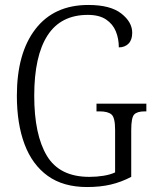

<svg xmlns="http://www.w3.org/2000/svg" viewBox="-20 -744 624 774"><path d="M331 10Q235 10 172.5 -35Q110 -80 79 -162.5Q48 -245 48 -358Q48 -530 123 -627Q198 -724 336 -724Q425 -724 469 -689.5Q513 -655 513 -612Q513 -583 498 -568Q483 -553 459 -553Q459 -588 447 -617.5Q435 -647 407.5 -665.5Q380 -684 334 -684Q225 -684 171.5 -601Q118 -518 118 -358Q118 -201 169 -116Q220 -31 340 -31Q370 -31 397.5 -35.5Q425 -40 444 -49V-221Q444 -270 429.5 -282.5Q415 -295 382 -295H369V-326H570V-295H563Q533 -295 521 -282.5Q509 -270 509 -219V-31Q469 -10 426.5 0Q384 10 331 10Z"/></svg>

Font: Noto Serif Tamil Condensed Light
Style: Italic
Weight: 300
Width: 3
Italic angle: -12°
Designer: Indian Type Foundry, Tom Grace, and the Monotype Design Team
Foundry: Monotype Imaging Inc.
Version: Version 2.003; ttfautohint (v1.8.4.7-5d5b)